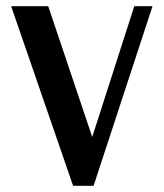

<svg xmlns="http://www.w3.org/2000/svg" viewBox="-20 -602 531 622"><path d="M136.2 -582 278.8 -158.2 415 -582H474.1L283.2 0H216.8L16.1 -582Z"/></svg>

Font: SimahzazaarabicW05-Medium
Style: Regular
Weight: 500
Designer: Ahmed zaza
Foundry: Ahmed zaza
Version: Version 1.001